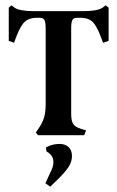

<svg xmlns="http://www.w3.org/2000/svg" viewBox="-20 -509 442 723"><path d="M304 -18 297 0H123L115 -10L123 -22Q140 -45 146.5 -68.5Q153 -92 152 -131V-400Q152 -425 147.5 -433.5Q143 -442 130 -442H119Q85 -442 68 -421.5Q51 -401 33 -348L13 -355V-480L23 -489L35 -480Q54 -467 109 -467H292Q347 -467 366 -480L378 -489L389 -480V-355L368 -348Q349 -403 332.5 -422.5Q316 -442 283 -442H270Q257 -442 252.5 -433.5Q248 -425 248 -400V-83Q248 -60 252.5 -48.5Q257 -37 268 -31Q279 -25 304 -18ZM205 33Q225 33 238 44.5Q251 56 251 79Q251 101 237 121.5Q223 142 194 170L169 194L151 181L174 131Q181 116 181 101Q181 80 164 67L155 61L153 46L160 43Q179 33 205 33Z"/></svg>

Font: Katibeh
Style: Regular
Weight: 400
Designer: Arabic design by Kourosh Beigpour, Latin design by Eduardo Tunni, engineering by Lasse Fister
Version: Version 1.000